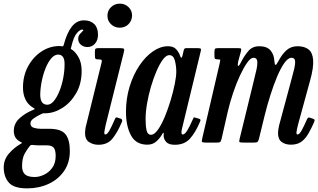

<svg xmlns="http://www.w3.org/2000/svg" viewBox="-96 -785 1752 1057"><path d="M-75.5 137Q-75.5 94 -47.5 61.2Q-19.5 28.5 16 8Q27 1.5 26 1Q25 0.5 16.5 -4Q-3.5 -14.5 -11.8 -29.5Q-20 -44.5 -20 -64Q-20 -105 11.2 -133.5Q42.5 -162 82 -178Q96 -183.5 95.2 -185.5Q94.5 -187.5 85 -193Q58 -209 44.2 -237.5Q30.5 -266 30.5 -302.5Q30.5 -368.5 58.8 -420.2Q87 -472 132.8 -501.8Q178.5 -531.5 230.5 -531.5Q236 -531.5 238.2 -531.2Q240.5 -531 242.5 -530.5Q248 -530 250.2 -530.2Q252.5 -530.5 254.5 -537Q272 -603.5 299.2 -638.2Q326.5 -673 366 -673Q402.5 -673 423 -652.5Q443.5 -632 443.5 -594Q443.5 -563.5 427 -544.8Q410.5 -526 385.5 -526Q364 -526 349.2 -538.8Q334.5 -551.5 334.5 -571Q334.5 -587 344.8 -598.5Q355 -610 361.2 -616Q367.5 -622 354.5 -622Q344.5 -622 327 -602.5Q309.5 -583 296.5 -527.5Q295 -522 294 -519Q293 -516 296.5 -514Q317 -502.5 335.2 -471.8Q353.5 -441 353.5 -394.5Q353.5 -324 323.2 -271.8Q293 -219.5 246.8 -190.5Q200.5 -161.5 153.5 -161.5Q150 -161.5 145 -161.5Q142.5 -161.5 139.8 -160.8Q137 -160 130 -156.5Q109 -147 90.2 -133.8Q71.5 -120.5 71.5 -106.5Q71.5 -87.5 89.5 -81.8Q107.5 -76 128 -76Q131.5 -76 141.8 -76Q152 -76 162 -76Q172 -76 175 -76Q240.5 -76 264.5 -46Q288.5 -16 288.5 46.5Q288.5 110.5 256.5 156.8Q224.5 203 171 227.5Q117.5 252 53.5 252Q-21 252 -48.2 219.2Q-75.5 186.5 -75.5 137ZM125.5 -264Q125.5 -208.5 164.5 -208.5Q183.5 -208.5 200.5 -229Q217.5 -249.5 231 -282.8Q244.5 -316 252 -355Q259.5 -394 259.5 -431.5Q260 -484.5 224 -484.5Q204 -484.5 186.2 -463.8Q168.5 -443 155 -409.8Q141.5 -376.5 133.8 -338Q126 -299.5 125.5 -264ZM69 17.5Q53.5 36 39.5 61.5Q25.5 87 25.5 130.5Q25.5 160 41.5 174.8Q57.5 189.5 95.5 189.5Q119.5 189.5 146.2 177Q173 164.5 191.8 138.8Q210.5 113 210.5 73Q210.5 41.5 199.8 28.2Q189 15 159.5 15H115Q108 15 103.2 14.8Q98.5 14.5 84 13Q74 12 69 17.5Z M495.5 -698.5Q495.5 -727 515.5 -746Q535.5 -765 563.5 -765Q591.5 -765 611.5 -746Q631.5 -727 631 -698.5Q630 -670 610.8 -651.2Q591.5 -632.5 563.5 -632.5Q535.5 -632.5 515.5 -651.2Q495.5 -670 495.5 -698.5ZM585 -494.5 486.5 -100Q485 -93.5 481.5 -76.5Q478 -59.5 478 -56Q478 -44.5 483 -44.5Q494.5 -44.5 507.2 -67.8Q520 -91 536 -128Q539 -135.5 542 -137.8Q545 -140 553 -137L569 -131.5Q580.5 -127 575 -113.5Q550 -54.5 522.5 -21.2Q495 12 446 12Q417 12 394.5 -2.8Q372 -17.5 372 -53.5Q372 -62 374 -75.2Q376 -88.5 379 -98.5L463 -439.5Q466 -451 463.2 -454.5Q460.5 -458 448 -458H447Q433.5 -458 430 -461.5Q426.5 -465 426.5 -478V-503.5Q426.5 -514.5 430.8 -517.2Q435 -520 445 -520H564Q583.5 -520 586.5 -515.8Q589.5 -511.5 585 -494.5Z M1005 -114.5Q981 -57 950.5 -22.5Q920 12 866.5 12Q833 12 819.2 -3.2Q805.5 -18.5 805 -36Q804.5 -40 805 -42.2Q805.5 -44.5 805.5 -48.5Q805.5 -60.5 797.5 -47.5Q786.5 -26.5 766 -7.5Q745.5 11.5 715.5 11.5Q652.5 11.5 625 -39.8Q597.5 -91 597.5 -169.5Q597.5 -243.5 617.8 -309Q638 -374.5 671.5 -424.2Q705 -474 746 -502.2Q787 -530.5 829 -530.5Q859.5 -530.5 874.5 -513.2Q889.5 -496 894.5 -480Q903 -454.5 909 -480L915 -506.5Q916.5 -513.5 919.5 -516.8Q922.5 -520 931 -520H991.5Q1007 -520 1009.5 -516.2Q1012 -512.5 1008.5 -500.5L906 -77Q903 -65 903 -56Q903 -44.5 909.5 -44.5Q921.5 -44.5 935.2 -67.2Q949 -90 966 -129Q969 -136 970.5 -138Q972 -140 980.5 -137L999.5 -131.5Q1006.5 -129 1007.5 -125.8Q1008.5 -122.5 1005 -114.5ZM874.5 -390Q874.5 -422.5 866.5 -452Q858.5 -481.5 836 -481.5Q819 -481.5 801 -457.5Q783 -433.5 766 -394.2Q749 -355 735.2 -308.2Q721.5 -261.5 713.5 -214.8Q705.5 -168 705.5 -130Q705.5 -91 711 -67Q716.5 -43 735.5 -43Q753.5 -43 773 -70.2Q792.5 -97.5 810.5 -140.5Q828.5 -183.5 843 -231.5Q857.5 -279.5 866 -322Q874.5 -364.5 874.5 -390Z M1104 -520H1210Q1226 -520 1229.8 -518.2Q1233.5 -516.5 1230.5 -502.5L1215.5 -447.5Q1210.5 -425 1215 -422.2Q1219.5 -419.5 1231 -443Q1247 -475 1270 -502.8Q1293 -530.5 1331 -530.5Q1373.5 -530.5 1393.2 -507.5Q1413 -484.5 1414.5 -448Q1416 -428.5 1420.8 -427.8Q1425.5 -427 1435.5 -446.5Q1457 -487.5 1481.8 -509Q1506.5 -530.5 1542 -530.5Q1580 -530.5 1602.5 -513Q1625 -495.5 1628 -454Q1631 -412.5 1611 -341L1545 -100Q1543 -92.5 1539.5 -76Q1536 -59.5 1536 -56Q1536 -44.5 1541.5 -44.5Q1552.5 -44.5 1565.2 -68Q1578 -91.5 1594 -128Q1597.5 -135 1600.5 -137.2Q1603.5 -139.5 1611.5 -136.5L1626.5 -131.5Q1634.5 -128.5 1635.8 -125.5Q1637 -122.5 1634 -114Q1617.5 -76.5 1601 -48.2Q1584.5 -20 1562.2 -4.2Q1540 11.5 1505.5 11.5Q1475.5 11.5 1455 -3.2Q1434.5 -18 1434.5 -53Q1434.5 -61 1436.5 -73.8Q1438.5 -86.5 1441 -96.5L1503 -327Q1514 -367.5 1522 -399Q1530 -430.5 1528.5 -448.8Q1527 -467 1509 -467Q1490 -467 1469.5 -438.2Q1449 -409.5 1429.5 -363Q1410 -316.5 1392.8 -262Q1375.5 -207.5 1362.5 -155.5L1329.5 -20.5Q1326 -8 1321.8 -4Q1317.5 0 1301.5 0H1245Q1223 0 1221.5 -4.2Q1220 -8.5 1224.5 -26L1299 -331Q1309 -370.5 1315.8 -401.2Q1322.5 -432 1320 -449.5Q1317.5 -467 1299 -467Q1284 -467 1264.8 -440Q1245.5 -413 1225 -369Q1204.5 -325 1186.8 -272Q1169 -219 1157 -166.5L1124 -21.5Q1120.5 -8 1117 -4Q1113.5 0 1096 0H1040Q1017 0 1015.5 -5Q1014 -10 1018.5 -28L1113 -434.5Q1116.5 -450 1116.5 -454Q1116.5 -458 1108 -458H1106Q1093 -458 1088.8 -460.8Q1084.5 -463.5 1084.5 -477.5V-497Q1084.5 -511 1087.2 -515.5Q1090 -520 1104 -520Z"/></svg>

Font: Besley* Condensed Medium
Style: Italic
Weight: 500
Width: 3
Italic angle: -13°
Designer: Owen Earl
Foundry: indestructible type*
Version: Version 3.000; ttfautohint (v1.8.3)